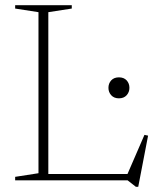

<svg xmlns="http://www.w3.org/2000/svg" viewBox="-20 -696 611 741"><path d="M513.5 25H504.5L472.5 0H146.5V-24.5H494L466 -10.5L537.5 -175.5L551.5 -172.5ZM166.5 -649V0H38.5V-13.5L128.5 -27.5V-649L38.5 -663V-676H257V-663ZM439 -316.5Q420 -316.5 409.2 -328.5Q398.5 -340.5 398.5 -357Q398.5 -374 409.2 -385.8Q420 -397.5 439 -397.5Q458 -397.5 468.8 -385.8Q479.5 -374 479.5 -357Q479.5 -340.5 468.8 -328.5Q458 -316.5 439 -316.5Z"/></svg>

Font: Newsreader 16pt 16pt ExtraLight
Style: Regular
Weight: 250
Version: Version 1.003